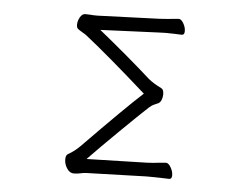

<svg xmlns="http://www.w3.org/2000/svg" viewBox="-51 -774 1103 852"><g transform="rotate(5 500.0 -348.0)"><path d="M335 11Q331 12 322.5 13Q314 14 307 14Q289 14 276.5 -5Q264 -24 264 -45Q264 -65 275 -70Q302 -85 326 -109Q509 -296 586 -366Q406 -526 306 -604Q299 -609 288 -615Q274 -623 269 -628Q264 -633 264 -645Q264 -662 273.5 -678.5Q283 -695 297 -695L322 -694Q329 -693 344 -693H353L627 -703Q650 -704 710 -710H712Q723 -710 733 -692.5Q743 -675 743 -658Q743 -641 731 -641Q715 -641 705 -642L657 -643Q638 -643 628 -642L369 -631Q499 -526 604 -432Q626 -414 661 -397Q672 -392 672 -370Q672 -357 667 -345Q662 -333 653 -329Q649 -327 637 -322Q625 -317 613 -306Q572 -268 492 -189.5Q412 -111 358 -55L627 -62Q654 -63 685 -67L710 -69H711Q722 -69 732.5 -51Q743 -33 743 -16Q743 1 731 1Q712 1 699 0L644 -1H628L363 7Q351 7 335 11Z"/></g></svg>

Font: Iansui 0.93
Style: Regular
Weight: 400
Designer: But Ko / Fontworks Inc.
Foundry: zi-hi.com / Fontworks Inc.
Version: Version 0.931